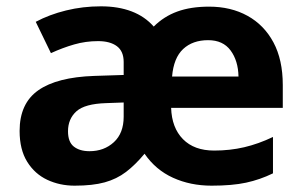

<svg xmlns="http://www.w3.org/2000/svg" viewBox="-20 -577 957 607"><path d="M641 -556Q710 -556 762.5 -527Q815 -498 844.5 -443Q874 -388 874 -308V-236H521Q523 -173 558.5 -137Q594 -101 657 -101Q707 -101 752 -111.5Q797 -122 843 -144V-29Q802 -9 758 0.5Q714 10 649 10Q582 10 527 -15Q472 -40 437 -91Q408 -56 378.5 -33.5Q349 -11 311 -0.5Q273 10 216 10Q169 10 129.5 -8.5Q90 -27 66 -65.5Q42 -104 42 -163Q42 -250 101 -291.5Q160 -333 278 -337L371 -340V-381Q371 -415 349.5 -431Q328 -447 290 -447Q251 -447 214.5 -436.5Q178 -426 141 -409L93 -508Q136 -531 189 -544Q242 -557 299 -557Q354 -557 396 -541Q438 -525 466 -493Q498 -525 540.5 -540.5Q583 -556 641 -556ZM316 -251Q248 -249 221.5 -225Q195 -201 195 -162Q195 -128 213.5 -113.5Q232 -99 263 -99Q309 -99 340 -127.5Q371 -156 371 -208V-253ZM638 -450Q589 -450 559 -422Q529 -394 524 -335H734Q733 -385 709 -417.5Q685 -450 638 -450Z"/></svg>

Font: Noto Sans Adlam Unjoined
Style: Bold
Weight: 700
Version: Version 3.001